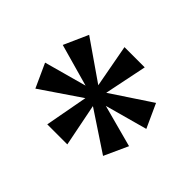

<svg xmlns="http://www.w3.org/2000/svg" viewBox="-93 -907 684 684"><g transform="rotate(45 249.0 -565.5)"><path d="M198 -371 228 -533 78 -431 37 -521 197 -565 37 -610 78 -702 228 -598 198 -760H300L267 -599L418 -699L459 -609L299 -565L459 -522L418 -432L267 -532L299 -371Z"/></g></svg>

Font: Noto Serif Kannada SemiBold
Style: Regular
Weight: 600
Version: Version 2.003